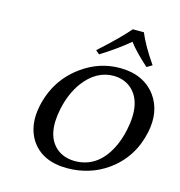

<svg xmlns="http://www.w3.org/2000/svg" viewBox="-100 -736 781 834"><g transform="rotate(15 291.0 -318.5)"><path d="M368.2 -430.2Q290 -430.2 233.9 -355Q196.8 -304.2 181.2 -231.9Q155.3 -108.9 217.8 -56.2Q250.5 -29.3 299.3 -28.8Q399.9 -28.8 453.6 -130.9Q474.1 -169.9 484.4 -219.2Q511.2 -346.2 448.2 -401.9Q415.5 -429.7 368.2 -430.2ZM575.7 -232.9Q550.3 -113.3 454.6 -45.4Q376.5 9.3 275.9 9.8Q161.6 9.8 111.3 -68.4Q72.3 -131.3 90.8 -220.2Q117.2 -344.7 218.3 -416Q294.9 -470.2 385.7 -470.2Q492.7 -470.2 547.4 -396.5Q595.7 -329.6 575.7 -232.9ZM445.3 -647Q467.3 -592.8 519 -518.1L495.1 -503.9Q435.5 -557.1 408.2 -594.2Q354 -548.8 282.2 -503.9L265.1 -518.1Q354.5 -598.6 395.5 -647Z"/></g></svg>

Font: Linux Biolinum Capitals O
Style: Italic Samll Caps
Weight: 400
Italic angle: -12°
Designer: Philipp H. Poll
Foundry: Philipp H. Poll
Version: Version 0.6.2